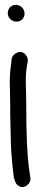

<svg xmlns="http://www.w3.org/2000/svg" viewBox="-20 -729 160 790"><path d="M48 -640C67 -640 81 -654 81 -673C81 -693 65 -709 45 -709C25 -709 12 -693 12 -675C12 -655 29 -640 48 -640ZM22 -294C22 -270 22 -244 23 -217L25 -134C26 -95 33 -27 37 2V3L38 4C41 15 45 29 54 34C78 53 110 27 105 0L103 -10C90 -90 88 -200 88 -294C88 -319 87 -341 87 -362V-363C85 -397 86 -431 91 -458L94 -476C96 -486 92 -496 87 -502C67 -529 33 -509 28 -488V-487L26 -467C21 -436 19 -401 21 -361C21 -340 22 -318 22 -294Z"/></svg>

Font: Stray Cat
Style: ExBdCn
Weight: 800
Version: Version 1.0